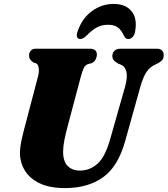

<svg xmlns="http://www.w3.org/2000/svg" viewBox="-20 -949 856 981"><path d="M542 -235 620 -509.5Q644.5 -600 594.5 -620L584 -624Q566.5 -634 560.2 -642.5Q554 -651 554 -664.5Q554.5 -679 564.8 -689.5Q575 -700 595.5 -700H782Q799.5 -700 808 -691Q816.5 -682 816.5 -668Q816.5 -650 807.5 -640.5Q798.5 -631 782.5 -623.5L773.5 -619Q745.5 -607 728 -580.5Q710.5 -554 696.5 -503.5L619.5 -228Q583.5 -98.5 506.5 -43.2Q429.5 12 311.5 12Q233.5 12 182.5 -12.5Q131.5 -37 106.8 -78Q82 -119 82 -169Q82.5 -201 92.2 -243.2Q102 -285.5 111 -317.5L174.5 -559.5Q180.5 -581.5 178 -600Q175.5 -618.5 166.5 -624.5L150 -630Q138 -639.5 133.2 -646.8Q128.5 -654 128.5 -667.5Q129 -680.5 137.5 -690.2Q146 -700 161 -700H439Q475 -700 475 -669.5Q474.5 -656.5 468 -644.2Q461.5 -632 447.5 -626L429.5 -621.5Q414.5 -615.5 407.8 -601Q401 -586.5 393 -557.5L329.5 -318.5Q315 -265.5 308.8 -232.2Q302.5 -199 302.5 -175Q302 -126 325 -101.8Q348 -77.5 388.5 -77.5Q438.5 -77.5 477.5 -111.8Q516.5 -146 542 -235ZM532 -822.5Q500 -822.5 475 -809Q450 -795.5 425 -769.5Q405 -749.5 391 -749.5Q377.5 -749.5 373.8 -760.2Q370 -771 376.5 -788.5Q399.5 -856 450 -892.5Q500.5 -929 560.5 -929Q620.5 -929 651.5 -892.5Q682.5 -856 670.5 -788.5Q667.5 -771 657.8 -760.2Q648 -749.5 634.5 -749.5Q620.5 -749.5 611.5 -769.5Q599.5 -796.5 581 -809.5Q562.5 -822.5 532 -822.5Z"/></svg>

Font: Fraunces 72pt S050 Black
Style: Italic
Weight: 900
Italic angle: -16°
Version: Version 1.000; ttfautohint (v1.8.3)